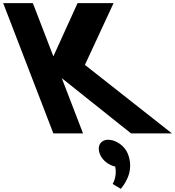

<svg xmlns="http://www.w3.org/2000/svg" viewBox="-278 -845 1109 1216"><path d="M811 0 259.8 -434 441.2 -825H213.2L60 -488L-69.8 -825H-257.8L60 0H248L113.2 -350L552 0ZM407.4 40C457.4 40 512.8 80 532.1 130C567.9 223 530.2 299 487.2 351L435.3 320C435.3 320 464.9 275 451.9 210C410.4 201 369.5 170 354.1 130C334.8 80 359.4 40 407.4 40Z"/></svg>

Font: Hussar
Style: BdOpOblFour
Weight: 700
Foundry: Cannot Into Space Fonts
Version: Version 2.00